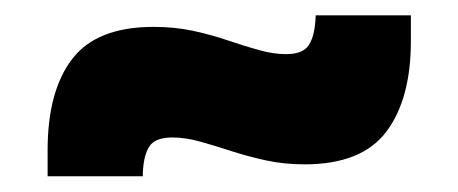

<svg xmlns="http://www.w3.org/2000/svg" viewBox="-20 -444 597 250"><path d="M376.5 -230Q350 -230 326 -235.2Q302 -240.5 280.5 -247.5Q259 -254.5 240 -259.8Q221 -265 204.5 -265Q182.5 -265 174.8 -253.8Q167 -242.5 166 -219V-214.5H42V-248.5Q42 -325.5 74 -367.2Q106 -409 180 -409Q207.5 -409 231.8 -403.8Q256 -398.5 277.2 -391.2Q298.5 -384 317.2 -378.8Q336 -373.5 352.5 -373.5Q374.5 -373.5 382.2 -385.5Q390 -397.5 391 -422V-424H515V-390.5Q515 -315 483 -272.5Q451 -230 376.5 -230Z"/></svg>

Font: Anek Telugu Medium ExtraBold
Style: Regular
Weight: 800
Version: Version 1.003